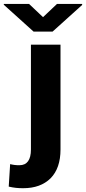

<svg xmlns="http://www.w3.org/2000/svg" viewBox="-89 -759 445 992"><path d="M70.8 13.2C70.8 67.4 50.8 94.7 11.2 94.7C-8.3 94.7 -21.5 92.8 -36.6 88.9L-43.9 205.1C-17.1 211.4 3.9 213.4 30.8 213.4C90.8 213.4 137.7 196.3 172.4 162.1C206.5 127.4 223.6 78.1 223.6 13.2V-528.3H70.8ZM-69.3 -738.8V-734.4L84.5 -595.7H182.6L335.4 -733.4V-738.8H205.6L133.3 -670.4L61 -738.8Z"/></svg>

Font: Vazirmatn ExtraBold
Style: Regular
Weight: 800
Designer: Saber Rastikerdar
Foundry: Saber Rastikerdar
Version: Version 33.003